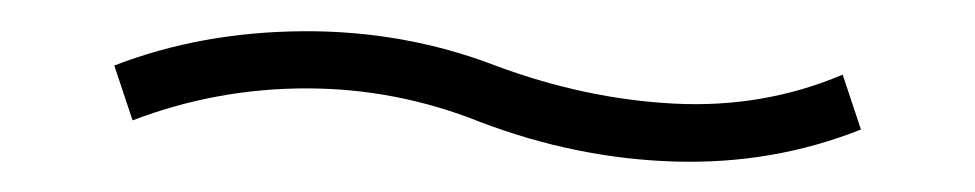

<svg xmlns="http://www.w3.org/2000/svg" viewBox="-20 -370 640 126"><path d="M305 -327Q364 -305 422.5 -302Q481 -299 533 -321L545 -285Q487 -262 422.5 -264Q358 -266 295 -290Q240 -312 181 -312Q122 -312 67 -291L55 -327Q112 -349 178.5 -349.5Q245 -350 305 -327Z"/></svg>

Font: Kreadon
Style: Regular
Weight: 400
Designer: kohakuno
Foundry: StudioGnu
Version: Version 1.000;Glyphs 3.1.2 (3151)